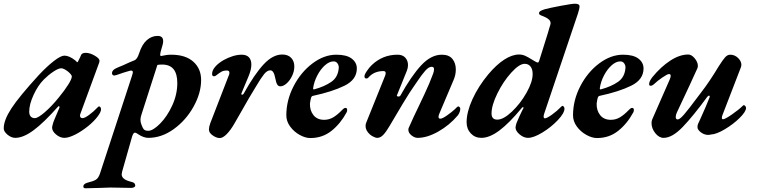

<svg xmlns="http://www.w3.org/2000/svg" viewBox="-44 -727 4069 1032"><path d="M-24 -37Q-24 -81 17 -144Q58 -207 164 -323Q208 -370 245.5 -399Q283 -428 302 -428Q328 -428 361 -402Q369 -393 370 -393H372Q374 -393 375 -395.5Q376 -398 377 -400Q390 -425 392 -432Q398 -443 417 -443Q439 -443 465 -428Q491 -413 491 -400Q491 -396 489 -390L389 -118Q386 -111 386 -106Q386 -92 400 -92Q411 -92 434.5 -109Q458 -126 483 -152Q486 -155 488 -155Q493 -155 496 -150.5Q499 -146 499 -139Q499 -125 480.5 -100.5Q462 -76 432 -51Q395 -21 360 -3.5Q325 14 302 14Q279 14 257.5 -4Q236 -22 236 -41Q236 -47 241 -64Q243 -72 251 -90.5Q259 -109 263 -119L275 -147Q276 -148 276 -151Q276 -155 273.5 -156Q271 -157 269 -155Q191 -67 136 -26.5Q81 14 38 14Q17 14 -3.5 -3Q-24 -20 -24 -37ZM272 -203Q304 -242 323 -272.5Q342 -303 342 -316Q342 -325 322 -342Q299 -360 285 -360Q270 -360 243 -342Q216 -324 192 -300Q160 -268 136.5 -217Q113 -166 113 -127Q113 -110 121 -101Q129 -92 143 -92Q160 -92 197 -124Q234 -156 272 -203Z M404 274Q405 261 426 255Q459 247 472 238.5Q485 230 493 207L663 -312Q664 -316 667 -325Q670 -334 670 -339Q670 -350 655 -347Q625 -339 583 -324Q571 -321 570 -321Q565 -321 561.5 -324.5Q558 -328 558 -334Q558 -351 584 -362Q583 -362 615 -375Q658 -395 679 -403Q686 -406 692 -414.5Q698 -423 704 -441Q719 -488 745 -511Q771 -534 803 -534Q833 -534 833 -506Q833 -498 830 -486L819 -447Q817 -437 817 -434Q817 -430 818.5 -427.5Q820 -425 822 -426Q852 -433 876 -433Q953 -433 995 -395.5Q1037 -358 1037 -297Q1037 -227 996.5 -154Q956 -81 890.5 -33.5Q825 14 753 14Q728 14 698 -6Q687 -14 682 -14Q677 -14 673.5 -9.5Q670 -5 666 7L612 197Q610 207 610 210Q610 224 622.5 234Q635 244 664 251Q683 255 683 271Q683 276 676.5 279.5Q670 283 661 283Q627 283 608 282L549 281L493 283Q439 285 415 285Q410 285 406.5 282Q403 279 404 274ZM909 -281Q909 -380 828 -380Q811 -380 802 -378L716 -110Q711 -95 711 -83Q711 -69 717 -55Q723 -38 730 -31Q737 -24 753 -24Q778 -24 816 -62Q854 -100 881.5 -159.5Q909 -219 909 -281Z M1079 -31Q1079 -44 1086 -64L1187 -325Q1189 -329 1189 -336Q1189 -348 1176 -348Q1158 -348 1147 -342Q1136 -336 1117 -321Q1113 -317 1106 -317Q1096 -317 1096 -330Q1096 -349 1113 -368.5Q1130 -388 1158 -404Q1181 -417 1206.5 -425Q1232 -433 1255 -433Q1281 -433 1294 -419Q1307 -405 1307 -380Q1307 -353 1292 -317L1254 -226L1253 -222Q1253 -218 1257 -218Q1263 -218 1266 -224Q1323 -327 1372.5 -380.5Q1422 -434 1473 -434Q1504 -434 1521 -416Q1538 -398 1538 -370Q1538 -344 1526 -319Q1514 -294 1496.5 -278.5Q1479 -263 1463 -263Q1452 -263 1446 -273Q1440 -283 1436 -305Q1428 -349 1409 -349Q1392 -349 1375.5 -328.5Q1359 -308 1333 -264Q1301 -213 1243 -110L1216 -63Q1196 -28 1175 -6.5Q1154 15 1137 15Q1120 15 1099.5 1Q1079 -13 1079 -31Z M1495 -107Q1495 -188 1534 -263.5Q1573 -339 1635.5 -386Q1698 -433 1764 -433Q1819 -433 1846.5 -412Q1874 -391 1874 -359Q1874 -299 1808 -266.5Q1742 -234 1639 -212Q1634 -211 1632 -209Q1630 -207 1628 -202Q1624 -187 1622 -170Q1621 -133 1641 -108Q1661 -83 1698 -83Q1725 -83 1747.5 -96.5Q1770 -110 1795 -136Q1805 -147 1812 -147Q1822 -147 1822 -137Q1822 -127 1819 -123Q1786 -62 1737.5 -23.5Q1689 15 1624 15Q1597 15 1566.5 -2Q1536 -19 1515.5 -47Q1495 -75 1495 -107ZM1777 -364Q1777 -377 1769.5 -387Q1762 -397 1749 -397Q1726 -397 1702.5 -376Q1679 -355 1661.5 -321.5Q1644 -288 1639 -253V-251Q1639 -245 1646 -247Q1701 -262 1737.5 -287.5Q1774 -313 1777 -364Z M1921 -50Q1921 -61 1925 -69L2026 -320Q2029 -329 2029 -334Q2029 -345 2017 -345Q1966 -345 1936 -310Q1931 -305 1926 -305Q1916 -305 1915 -315Q1914 -325 1928 -345.5Q1942 -366 1954 -377Q2012 -433 2093 -433Q2120 -433 2134.5 -417Q2149 -401 2149 -377Q2149 -362 2143 -347L2090 -216L2089 -213Q2089 -211 2091.5 -209.5Q2094 -208 2097 -208Q2105 -208 2108 -213Q2167 -319 2220 -376Q2273 -433 2331 -433Q2369 -433 2387.5 -410.5Q2406 -388 2406 -354Q2406 -324 2394 -297L2319 -120Q2313 -107 2313 -99Q2313 -89 2323 -89Q2334 -89 2360 -107.5Q2386 -126 2401 -140Q2414 -155 2420 -155Q2423 -155 2426.5 -151Q2430 -147 2430 -143Q2430 -125 2417 -107Q2372 -54 2312 -20Q2252 14 2201 14Q2184 14 2167.5 0.5Q2151 -13 2151 -29Q2151 -37 2153 -40Q2168 -75 2181 -102Q2194 -129 2204 -150Q2211 -165 2238 -222Q2265 -279 2284 -331Q2289 -344 2289 -355Q2289 -368 2276 -368Q2260 -368 2241 -346Q2222 -324 2204 -297Q2186 -270 2180 -262Q2163 -239 2121.5 -170.5Q2080 -102 2050 -50Q2032 -19 2016.5 -2.5Q2001 14 1984 14Q1974 14 1958.5 5.5Q1943 -3 1932 -18Q1921 -33 1921 -50Z M2464 -70Q2464 -125 2495.5 -194Q2527 -263 2581 -328Q2625 -380 2667 -407Q2709 -434 2746 -434Q2764 -434 2780 -426.5Q2796 -419 2810 -410Q2824 -401 2830 -398Q2834 -396 2838.5 -393.5Q2843 -391 2847 -391Q2851 -391 2854 -400L2901 -550Q2902 -555 2904 -560.5Q2906 -566 2907 -571Q2916 -599 2915.5 -600.5Q2915 -602 2915 -605Q2915 -624 2875 -640Q2853 -647 2853 -655Q2853 -662 2859 -666.5Q2865 -671 2883 -677Q2908 -684 2969 -695.5Q3030 -707 3046 -707Q3071 -707 3071 -693Q3071 -680 3062 -653L2881 -116Q2878 -107 2878 -101Q2878 -91 2885 -91Q2895 -91 2922.5 -110.5Q2950 -130 2973 -154Q2977 -158 2978 -158Q2983 -158 2986.5 -153.5Q2990 -149 2990 -143Q2990 -119 2954 -81Q2918 -43 2871 -14.5Q2824 14 2794 14Q2771 14 2749 -4.5Q2727 -23 2727 -42Q2727 -47 2732 -65Q2739 -82 2748 -102Q2757 -122 2764.5 -136.5Q2772 -151 2769 -142Q2770 -144 2770 -147Q2770 -151 2767 -151Q2763 -151 2760 -146Q2692 -64 2639.5 -25Q2587 14 2543 14Q2509 14 2486.5 -10Q2464 -34 2464 -70ZM2819 -329Q2819 -355 2807.5 -369.5Q2796 -384 2776 -384Q2747 -384 2704 -336.5Q2661 -289 2629.5 -225Q2598 -161 2598 -117Q2598 -84 2629 -84Q2662 -84 2707.5 -127Q2753 -170 2786 -228.5Q2819 -287 2819 -329Z M3036 -107Q3036 -188 3075 -263.5Q3114 -339 3176.5 -386Q3239 -433 3305 -433Q3360 -433 3387.5 -412Q3415 -391 3415 -359Q3415 -299 3349 -266.5Q3283 -234 3180 -212Q3175 -211 3173 -209Q3171 -207 3169 -202Q3165 -187 3163 -170Q3162 -133 3182 -108Q3202 -83 3239 -83Q3266 -83 3288.5 -96.5Q3311 -110 3336 -136Q3346 -147 3353 -147Q3363 -147 3363 -137Q3363 -127 3360 -123Q3327 -62 3278.5 -23.5Q3230 15 3165 15Q3138 15 3107.5 -2Q3077 -19 3056.5 -47Q3036 -75 3036 -107ZM3318 -364Q3318 -377 3310.5 -387Q3303 -397 3290 -397Q3267 -397 3243.5 -376Q3220 -355 3202.5 -321.5Q3185 -288 3180 -253V-251Q3180 -245 3187 -247Q3242 -262 3278.5 -287.5Q3315 -313 3318 -364Z M3458 -65Q3458 -78 3462 -86L3555 -298Q3561 -312 3561 -319Q3561 -329 3552 -329Q3543 -329 3515.5 -310Q3488 -291 3475 -278Q3463 -266 3453 -266Q3445 -266 3445 -275Q3445 -290 3463 -313Q3508 -368 3558.5 -401Q3609 -434 3655 -434Q3673 -434 3690 -413.5Q3707 -393 3707 -373Q3707 -365 3704 -359Q3678 -300 3594 -122Q3588 -109 3588 -98Q3588 -85 3599 -85Q3610 -85 3634 -113Q3658 -141 3701 -199L3723 -228Q3769 -287 3820 -372Q3841 -405 3853.5 -419Q3866 -433 3881 -433Q3905 -433 3923 -415.5Q3941 -398 3941 -378Q3941 -375 3939 -367L3839 -108Q3836 -101 3836 -94Q3836 -86 3842 -86Q3853 -86 3890.5 -112Q3928 -138 3949 -159Q3952 -162 3953 -162Q3958 -162 3962 -157Q3966 -152 3966 -147Q3966 -127 3931.5 -93Q3897 -59 3851.5 -32Q3806 -5 3777 -4Q3772 -2 3762 -2Q3745 -2 3729.5 -11.5Q3714 -21 3707 -34Q3705 -38 3705 -45Q3705 -54 3708 -61L3720 -87Q3752 -157 3770 -204L3771 -208Q3771 -213 3767 -213Q3763 -213 3758 -207Q3681 -102 3625 -44Q3569 14 3523 14Q3498 14 3478 -11.5Q3458 -37 3458 -65Z"/></svg>

Font: EB Garamond
Style: Bold Italic
Weight: 700
Italic angle: -17.2°
Designer: Georg Duffner and Octavio Pardo
Foundry: Georg Duffner
Version: Version 1.000